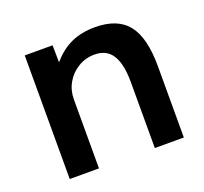

<svg xmlns="http://www.w3.org/2000/svg" viewBox="-98 -644 808 759"><g transform="rotate(-20 306.0 -265.0)"><path d="M73 0V-520H190L191 -450H193Q228 -491 271.5 -510.5Q315 -530 371 -530Q466 -530 509.5 -475Q553 -420 553 -300V0H431V-277Q431 -354 407 -391.5Q383 -429 333 -429Q295 -429 263.5 -410Q232 -391 214 -359.5Q196 -328 196 -290V0Z"/></g></svg>

Font: M PLUS 2 SemiBold
Style: Regular
Weight: 600
Designer: Coji Morishita
Foundry: UNDERFOREST DESIGN
Version: Version 1.001